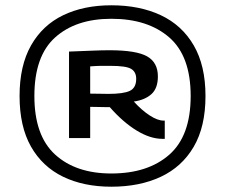

<svg xmlns="http://www.w3.org/2000/svg" viewBox="-20 -913 851 726"><path d="M401 -207Q296 -207 218 -245Q140 -283 97 -359Q54 -435 54 -550Q54 -665 97.5 -741.5Q141 -818 219 -855.5Q297 -893 401 -893Q508 -893 588 -855.5Q668 -818 712.5 -741.5Q757 -665 757 -550Q757 -434 712.5 -358Q668 -282 588 -244.5Q508 -207 401 -207ZM401 -257Q539 -257 620 -328Q701 -399 701 -550Q701 -701 620 -771.5Q539 -842 401 -842Q267 -842 188.5 -771.5Q110 -701 110 -550Q110 -400 188.5 -328.5Q267 -257 401 -257ZM594 -388Q548 -388 496.5 -419.5Q445 -451 395 -508Q390 -508 385.5 -508Q381 -508 376 -508Q362 -508 349.5 -508.5Q337 -509 321 -509V-391H241V-718Q293 -720 330 -721.5Q367 -723 394 -723Q495 -723 536 -700Q577 -677 577 -624Q577 -579 552.5 -557Q528 -535 486 -529Q516 -496 546 -476.5Q576 -457 598 -457Q601 -457 603 -457V-388Q600 -388 594 -388ZM390 -558Q447 -558 471 -569.5Q495 -581 495 -615Q495 -641 476 -652.5Q457 -664 398 -664Q374 -664 361.5 -664Q349 -664 321 -662V-559Q343 -559 358.5 -558.5Q374 -558 390 -558Z"/></svg>

Font: Georama Extended Medium
Style: Regular
Weight: 500
Width: 7
Designer: Jean-Baptiste Levee
Foundry: Production Type
Version: Version 1.000